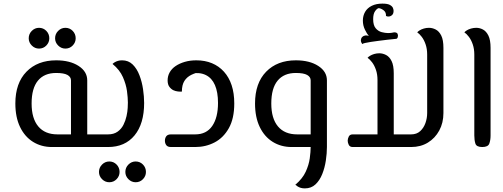

<svg xmlns="http://www.w3.org/2000/svg" viewBox="-20 -814 2786 1063"><path d="M268 0Q209 0 163 -28.5Q117 -57 91 -111Q65 -165 65 -241Q65 -354 126.5 -417Q188 -480 291 -480Q367 -480 415 -449Q463 -418 463 -369V0H373V-369Q373 -388 353.5 -399Q334 -410 291 -410Q225 -410 190 -367.5Q155 -325 155 -241Q155 -158 192 -114Q229 -70 298 -70H511V0ZM511 0V-70Q523 -70 527 -61Q531 -52 531 -35Q531 -19 527 -9.5Q523 0 511 0ZM342 -545Q319 -545 302 -562Q285 -579 285 -602Q285 -626 302 -643Q319 -660 342 -660Q366 -660 382.5 -643Q399 -626 399 -602Q399 -579 382.5 -562Q366 -545 342 -545ZM196 -545Q173 -545 156 -562Q139 -579 139 -602Q139 -626 156 -643Q173 -660 196 -660Q220 -660 236.5 -643Q253 -626 253 -602Q253 -579 236.5 -562Q220 -545 196 -545Z M511 0V-70H578Q610 -70 631 -85Q652 -100 663.5 -123Q675 -146 680.5 -171Q686 -196 687 -216.5Q688 -237 688 -246Q688 -273 683 -310Q678 -347 660.5 -387Q643 -427 603 -460Q608 -465 615.5 -469.5Q623 -474 633 -477Q643 -480 656 -480Q691 -480 714.5 -457Q738 -434 752 -397.5Q766 -361 772 -320Q778 -279 778 -244Q778 -129 725 -64.5Q672 0 578 0ZM511 0Q499 0 495 -9.5Q491 -19 491 -35Q491 -52 495 -61Q499 -70 511 -70ZM731 195Q708 195 691 178Q674 161 674 138Q674 114 691 97Q708 80 731 80Q755 80 771.5 97Q788 114 788 138Q788 161 771.5 178Q755 195 731 195ZM585 195Q562 195 545 178Q528 161 528 138Q528 114 545 97Q562 80 585 80Q609 80 625.5 97Q642 114 642 138Q642 161 625.5 178Q609 195 585 195Z M927 0Q908 0 900.5 -10.5Q893 -21 893 -35Q893 -49 900.5 -59.5Q908 -70 927 -70H1061Q1123 -70 1155 -116.5Q1187 -163 1187 -244Q1187 -304 1170 -343Q1153 -382 1119.5 -398.5Q1086 -415 1038 -407L1096 -418Q1065 -412 1040 -400Q1015 -388 1001 -366Q987 -344 987 -307Q979 -306 965.5 -307.5Q952 -309 941 -314Q928 -320 918 -333Q908 -346 908 -369Q908 -393 919.5 -413.5Q931 -434 952.5 -448.5Q974 -463 1003 -471.5Q1032 -480 1067 -480Q1115 -480 1153.5 -464Q1192 -448 1220 -417Q1248 -386 1262.5 -342Q1277 -298 1277 -241Q1277 -158 1247 -104.5Q1217 -51 1168 -25.5Q1119 0 1061 0Z M1595 0Q1536 0 1490 -28.5Q1444 -57 1418 -111Q1392 -165 1392 -241Q1392 -354 1453.5 -417Q1515 -480 1618 -480Q1694 -480 1742 -449Q1790 -418 1790 -369V0H1700V-369Q1700 -388 1680.5 -399Q1661 -410 1618 -410Q1552 -410 1517 -367.5Q1482 -325 1482 -241Q1482 -158 1519 -114Q1556 -70 1625 -70H1790V0ZM1668 229Q1655 229 1645 226Q1635 223 1627.5 218Q1620 213 1615 209Q1655 175 1672.5 137Q1690 99 1695 62.5Q1700 26 1700 0V-70H1790V0Q1790 35 1784 75Q1778 115 1764 150Q1750 185 1726.5 207Q1703 229 1668 229Z M1933 0Q1917 0 1911 -12Q1905 -24 1905 -35Q1905 -46 1911 -58Q1917 -70 1933 -70H2256Q2287 -70 2306.5 -88Q2326 -106 2335.5 -133Q2345 -160 2345 -188V-512Q2345 -543 2336.5 -568Q2328 -593 2315 -610Q2302 -627 2290 -635Q2294 -640 2303.5 -646Q2313 -652 2326.5 -656Q2340 -660 2355 -660Q2374 -660 2392.5 -650.5Q2411 -641 2423 -617Q2435 -593 2435 -549V-188Q2435 -134 2412 -91.5Q2389 -49 2349 -24.5Q2309 0 2256 0ZM2070 -70V-371Q2070 -402 2061.5 -427Q2053 -452 2040 -469Q2027 -486 2015 -494Q2019 -499 2028.5 -505Q2038 -511 2051.5 -515Q2065 -519 2080 -519Q2099 -519 2117.5 -509.5Q2136 -500 2148 -476Q2160 -452 2160 -408V-70ZM1986 -570Q1977 -582 1978 -592.5Q1979 -603 1985.5 -609.5Q1992 -616 2002 -617.5Q2012 -619 2022 -615Q2012 -626 2000.5 -649.5Q1989 -673 1989 -700Q1989 -727 2001.5 -748.5Q2014 -770 2038.5 -782Q2063 -794 2097 -794Q2126 -794 2139 -786.5Q2152 -779 2155.5 -770Q2159 -761 2159 -754Q2159 -738 2150.5 -730.5Q2142 -723 2132 -722.5Q2122 -722 2117 -726Q2118 -746 2104.5 -756.5Q2091 -767 2077 -769Q2067 -767 2056.5 -752Q2046 -737 2046 -708Q2046 -674 2060 -657.5Q2074 -641 2093.5 -636Q2113 -631 2128 -631Q2140 -631 2149 -632.5Q2158 -634 2162 -635Q2178 -635 2181.5 -626Q2185 -617 2182 -608Q2179 -599 2173 -599Q2150 -597 2125 -594Q2100 -591 2076.5 -588Q2053 -585 2033.5 -582Q2014 -579 2001 -576Q1988 -573 1986 -570Z M2650 0Q2618 0 2612 -19Q2606 -38 2606 -64V-512Q2606 -543 2597.5 -568Q2589 -593 2576 -610Q2563 -627 2551 -635Q2555 -640 2564.5 -646Q2574 -652 2588 -656Q2602 -660 2617 -660Q2636 -660 2654 -650.5Q2672 -641 2684 -617Q2696 -593 2696 -549V-64Q2696 -38 2689 -19Q2682 0 2650 0Z"/></svg>

Font: El Messiri
Style: Regular
Weight: 400
Designer: Mohamed Gaber
Foundry: Kief Type Foundry
Version: Version 2.020